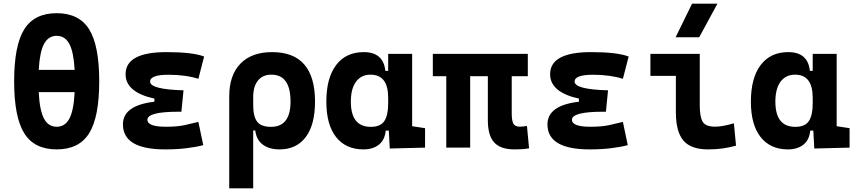

<svg xmlns="http://www.w3.org/2000/svg" viewBox="-20 -815 4728 1060"><path d="M293 9.8Q169.4 9.8 113.8 -79.3Q58.1 -168.5 58.1 -366.2Q58.1 -564 113.8 -653.1Q169.4 -742.2 293 -742.2Q416.5 -742.2 472.2 -653.1Q527.8 -564 527.8 -366.2Q527.8 -168.5 472.2 -79.3Q416.5 9.8 293 9.8ZM293 -115.2Q339.4 -115.2 363.3 -160.6Q387.2 -206.1 392.1 -306.2H193.8Q198.7 -206.1 222.7 -160.6Q246.6 -115.2 293 -115.2ZM193.8 -429.2H392.1Q386.7 -527.8 362.8 -572.5Q338.9 -617.2 293 -617.2Q247.1 -617.2 223.1 -572.5Q199.2 -527.8 193.8 -429.2Z M891.6 9.8Q658.7 9.8 658.7 -128.4Q658.7 -233.4 832.5 -253.4V-270.5Q673.3 -305.7 673.3 -405.3Q673.3 -527.3 899.4 -527.3Q1043.9 -527.3 1106.9 -502.9L1075.2 -379.9Q1004.4 -402.3 910.2 -402.3Q808.6 -402.3 808.6 -364.7Q808.6 -321.3 993.2 -316.4L981.4 -198.2H965.8Q793.9 -198.2 793.9 -153.8Q793.9 -115.2 895.5 -115.2Q959 -115.2 1000.7 -124.5Q1042.5 -133.8 1075.2 -142.1L1102.1 -13.7Q1061.5 -2.9 1008.5 3.4Q955.6 9.8 891.6 9.8Z M1523.4 9.8Q1466.3 9.8 1430.9 -16.6Q1395.5 -43 1389.2 -94.7H1377.9V224.6H1245.6V-283.2Q1245.6 -399.9 1307.4 -463.6Q1369.1 -527.3 1482.4 -527.3Q1719.2 -527.3 1719.2 -253.9Q1719.2 -126.5 1668 -58.3Q1616.7 9.8 1523.4 9.8ZM1377.9 -234.9Q1377.9 -171.4 1399.9 -143.1Q1421.9 -114.7 1476.1 -114.7Q1584 -114.7 1584 -253.9Q1584 -402.8 1478.5 -402.8Q1430.2 -402.8 1404.1 -370.4Q1377.9 -337.9 1377.9 -278.8Z M1986.3 9.8Q1889.2 9.8 1835.4 -58.3Q1781.7 -126.5 1781.7 -253.9Q1781.7 -384.3 1835.7 -455.8Q1889.6 -527.3 1988.3 -527.3Q2096.7 -527.3 2107.4 -423.8H2123V-517.6H2255.4V-118.2L2326.7 -107.4V0L2131.8 4.9L2126.5 -93.8H2109.4Q2104.5 -42 2071.5 -16.1Q2038.6 9.8 1986.3 9.8ZM2123 -242.7V-274.9Q2123 -402.8 2025.9 -402.8Q1974.1 -402.8 1945.6 -364Q1917 -325.2 1917 -253.9Q1917 -114.7 2026.9 -114.7Q2080.6 -114.7 2101.8 -146.7Q2123 -178.7 2123 -242.7Z M2821.3 9.8Q2743.2 9.8 2708.3 -28.6Q2673.3 -66.9 2673.3 -151.4V-394.5H2575.7V0H2443.8V-394.5H2369.6V-517.6H2894V-394.5H2805.2V-189Q2805.2 -150.4 2813.7 -133.1Q2822.3 -115.7 2850.6 -115.7Q2858.9 -115.7 2867.9 -116.7Q2877 -117.7 2889.2 -119.6L2900.9 3.9Q2880.4 7.3 2863.8 8.5Q2847.2 9.8 2821.3 9.8Z M3235.4 9.8Q3002.4 9.8 3002.4 -128.4Q3002.4 -233.4 3176.3 -253.4V-270.5Q3017.1 -305.7 3017.1 -405.3Q3017.1 -527.3 3243.2 -527.3Q3387.7 -527.3 3450.7 -502.9L3418.9 -379.9Q3348.1 -402.3 3253.9 -402.3Q3152.3 -402.3 3152.3 -364.7Q3152.3 -321.3 3336.9 -316.4L3325.2 -198.2H3309.6Q3137.7 -198.2 3137.7 -153.8Q3137.7 -115.2 3239.3 -115.2Q3302.7 -115.2 3344.5 -124.5Q3386.2 -133.8 3418.9 -142.1L3445.8 -13.7Q3405.3 -2.9 3352.3 3.4Q3299.3 9.8 3235.4 9.8Z M3888.7 9.8Q3794.4 9.8 3752.9 -39.1Q3711.4 -87.9 3711.4 -195.3V-396H3570.8V-517.6H3843.3V-232.9Q3843.3 -171.4 3858.9 -143.6Q3874.5 -115.7 3927.7 -115.7Q3968.8 -115.7 4031.7 -134.3L4043.5 -10.7Q4003.4 0 3967 4.9Q3930.7 9.8 3888.7 9.8ZM3710 -609.4 3800.8 -794.9H3940.9L3840.3 -609.4Z M4330.1 9.8Q4232.9 9.8 4179.2 -58.3Q4125.5 -126.5 4125.5 -253.9Q4125.5 -384.3 4179.4 -455.8Q4233.4 -527.3 4332 -527.3Q4440.4 -527.3 4451.2 -423.8H4466.8V-517.6H4599.1V-118.2L4670.4 -107.4V0L4475.6 4.9L4470.2 -93.8H4453.1Q4448.2 -42 4415.3 -16.1Q4382.3 9.8 4330.1 9.8ZM4466.8 -242.7V-274.9Q4466.8 -402.8 4369.6 -402.8Q4317.9 -402.8 4289.3 -364Q4260.7 -325.2 4260.7 -253.9Q4260.7 -114.7 4370.6 -114.7Q4424.3 -114.7 4445.6 -146.7Q4466.8 -178.7 4466.8 -242.7Z"/></svg>

Font: Cascadia Mono PL
Style: Bold
Weight: 700
Monospace: yes
Designer: Aaron Bell
Foundry: Saja Typeworks
Version: Version 2404.023; ttfautohint (v1.8.4)